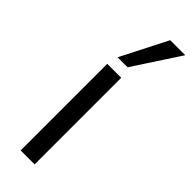

<svg xmlns="http://www.w3.org/2000/svg" viewBox="-254 -770 787 787"><g transform="rotate(45 140.0 -376.5)"><path d="M79 0H160V-502H79ZM90 -551H148L280 -753H193Z"/></g></svg>

Font: Poppy and Pepper
Style: Regular
Weight: 400
Designer: Thy Ha
Foundry: Thy Ha
Version: Version 0.001;Glyphs 3.2 (3227)